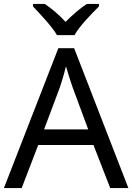

<svg xmlns="http://www.w3.org/2000/svg" viewBox="-20 -964 679 984"><path d="M272 -784H362C386 -829 449 -893 487 -931V-944H425C390 -921 352 -888 316 -852C283 -888 244 -921 209 -944H149V-931C185 -893 246 -829 272 -784ZM545 0H638L360 -717H279L0 0H91L176 -221H459ZM352 -517 432 -301H206L287 -517C295 -540 308 -583 318 -624C325 -599 346 -533 352 -517Z"/></svg>

Font: Noto Sans Miao
Style: Regular
Weight: 400
Designer: Monotype Design Team
Foundry: Monotype Imaging Inc.
Version: Version 2.003